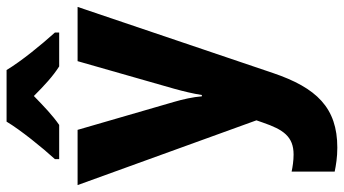

<svg xmlns="http://www.w3.org/2000/svg" viewBox="-251 -555 1046 584"><g transform="rotate(-90 272.0 -263.0)"><path d="M351 -766H194C169 -724 114 -656 80 -619V-606H184C213 -626 239 -651 272 -683C304 -651 332 -625 362 -606H465V-619C428 -660 378 -721 351 -766ZM1 -550 198 -6 191 14C170 75 149 107 94 107C75 107 56 104 42 101V232C62 236 85 240 115 240C236 240 297 177 342 44L543 -550H378L294 -256C286 -227 279 -198 275 -172H271C269 -198 262 -230 254 -257L169 -550Z"/></g></svg>

Font: Noto Sans Lao SemiCondensed ExtraBold
Style: Regular
Weight: 800
Width: 4
Designer: Monotype Design Team
Foundry: Monotype Imaging Inc.
Version: Version 2.003